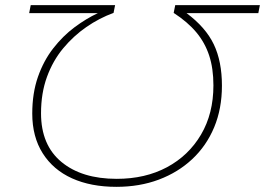

<svg xmlns="http://www.w3.org/2000/svg" viewBox="-20 -720 1027 744"><path d="M987 -700 981 -669H703Q777 -614 808.5 -548Q840 -482 840 -388Q840 -299 810 -227Q780 -155 725 -103.5Q670 -52 595.5 -24Q521 4 431 4Q332 4 259 -29Q186 -62 145.5 -126Q105 -190 105 -280Q105 -359 127 -422Q149 -485 186.5 -533Q224 -581 269 -614.5Q314 -648 359 -669H93L99 -700H426L420 -670Q365 -650 315 -615.5Q265 -581 225 -533Q185 -485 162 -422Q139 -359 139 -281Q139 -158 218 -92.5Q297 -27 432 -27Q543 -27 627 -72Q711 -117 759 -198.5Q807 -280 807 -389Q807 -455 790.5 -505Q774 -555 740.5 -595Q707 -635 653 -670L659 -700Z"/></svg>

Font: Montserrat Thin ExtraLight
Style: Italic
Weight: 250
Italic angle: -11.3°
Version: Version 9.000